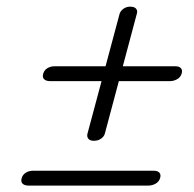

<svg xmlns="http://www.w3.org/2000/svg" viewBox="-20 -648 599 592"><path d="M269.2 -213.9Q257.1 -213.9 252.1 -220.6Q247.1 -227.3 249.9 -236.6L349 -606.3Q352.1 -614.8 361 -621.2Q369.9 -627.5 382 -627.5Q395 -627.3 400 -620.7Q404.9 -614.1 401.8 -605.3L303 -235.1Q300.2 -226.3 290.9 -220Q281.6 -213.7 269.2 -213.9ZM113.3 -421Q116.4 -431.9 126.2 -437.8Q136 -443.6 146.8 -443.6H521.8Q532.3 -443.6 537.8 -437.8Q543.2 -431.9 540.1 -421Q536.7 -409.8 526.2 -403.8Q515.6 -397.9 504.5 -397.9H134Q122.1 -397.9 116 -403.8Q109.9 -409.8 113.3 -421ZM46.9 -98.9Q50 -109.8 59.8 -115.6Q69.6 -121.5 80.4 -121.5H455.4Q465.9 -121.5 471.4 -115.6Q476.8 -109.8 473.7 -98.9Q470.3 -87.7 459.8 -81.7Q449.2 -75.8 438.1 -75.8H67.6Q55.7 -75.8 49.6 -81.7Q43.5 -87.7 46.9 -98.9Z"/></svg>

Font: Fraunces Wonky
Style: Italic
Weight: 900
Italic angle: -16°
Version: Version 1.000;[b76b70a41]